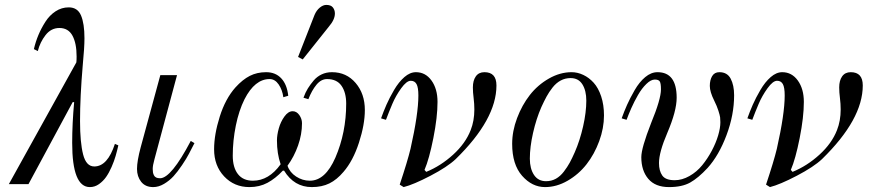

<svg xmlns="http://www.w3.org/2000/svg" viewBox="-20 -750 3546 782"><path d="M16 0 291 -496Q292 -504 292 -520Q292 -574 275 -605Q258 -636 222 -636Q188 -636 165.5 -607Q143 -578 134 -542L118 -550Q125 -580 136.5 -607.5Q148 -635 165 -661.5Q182 -688 206.5 -704Q231 -720 260 -720Q296 -720 310 -687Q324 -654 324 -594Q324 -556 317 -484Q306 -356 306 -257Q306 -170 318.5 -121Q331 -72 364 -72Q418 -72 448 -164L462 -158Q457 -136 451 -115Q445 -94 434.5 -70Q424 -46 412 -29Q400 -12 383 0Q366 12 346 12Q274 12 274 -168Q274 -246 282 -334H276L96 0Z M538 -62Q538 -94 553 -150L633 -444H701L609 -101Q602 -76 602 -62Q602 -54 603 -48Q604 -42 607 -36Q610 -30 616 -27Q622 -24 632 -24Q677 -24 757 -176L772 -167Q759 -142 749.5 -123.5Q740 -105 721.5 -77.5Q703 -50 686.5 -32Q670 -14 648 -1Q626 12 604 12Q572 12 555 -9.5Q538 -31 538 -62Z M852 -142Q852 -202 875 -275Q898 -348 939 -394Q968 -426 997.5 -441Q1027 -456 1064 -456Q1102 -456 1125.5 -431Q1149 -406 1154 -360L1134 -354Q1130 -384 1115 -406Q1100 -428 1078 -428Q1018 -428 976 -346Q953 -300 940.5 -238.5Q928 -177 928 -116Q928 -68 949 -41Q970 -14 1010 -14Q1075 -14 1123 -81Q1108 -124 1108 -178Q1108 -200 1115.5 -227Q1123 -254 1138.5 -275.5Q1154 -297 1172 -297Q1188 -297 1199 -281.5Q1210 -266 1210 -248Q1210 -203 1194 -157.5Q1178 -112 1151 -75Q1160 -48 1186 -31Q1212 -14 1242 -14Q1305 -14 1346 -108Q1390 -210 1390 -328Q1390 -373 1371 -400.5Q1352 -428 1312 -428Q1288 -428 1269 -405Q1250 -382 1236 -346L1216 -352Q1224 -374 1234 -390Q1244 -406 1257.5 -422Q1271 -438 1290 -447Q1309 -456 1332 -456Q1391 -456 1428.5 -412Q1466 -368 1466 -302Q1466 -243 1442 -169Q1418 -95 1379 -50Q1352 -18 1321.5 -3Q1291 12 1250 12Q1178 12 1137 -55H1132Q1102 -23 1069.5 -5.5Q1037 12 996 12Q934 12 893 -31.5Q852 -75 852 -142ZM1194 -518 1261 -689Q1269 -708 1282.5 -719Q1296 -730 1309 -730Q1328 -730 1336 -719.5Q1344 -709 1344 -695Q1344 -670 1319 -641L1213 -508Z M1532 -268Q1542 -296 1554 -323.5Q1566 -351 1585 -383.5Q1604 -416 1627 -436Q1650 -456 1674 -456Q1713 -456 1737.5 -422Q1762 -388 1762 -335Q1762 -273 1745 -187.5Q1728 -102 1709 -58L1716 -50Q1775 -74 1825.5 -120Q1876 -166 1897 -220Q1912 -258 1912 -304Q1912 -327 1909 -351Q1906 -374 1906 -394Q1906 -422 1918 -439Q1930 -456 1953 -456Q2002 -456 2002 -402Q2002 -264 1836 -102Q1802 -70 1733 -34Q1664 2 1624 12L1608 2Q1640 -94 1652 -144Q1684 -286 1684 -361Q1684 -394 1676.5 -407.5Q1669 -421 1653 -421Q1636 -421 1614 -390.5Q1592 -360 1578 -327Q1564 -294 1552 -262Z M2138 -104Q2138 -63 2155 -37.5Q2172 -12 2204 -12Q2226 -12 2244 -22Q2262 -32 2276.5 -51Q2291 -70 2300.5 -87.5Q2310 -105 2321 -130Q2342 -178 2355 -235.5Q2368 -293 2368 -340Q2368 -381 2352 -406.5Q2336 -432 2304 -432Q2282 -432 2263.5 -422Q2245 -412 2230.5 -393.5Q2216 -375 2206 -356.5Q2196 -338 2185 -314Q2164 -266 2151 -208.5Q2138 -151 2138 -104ZM2066 -164Q2066 -216 2086 -269Q2106 -322 2138 -363Q2170 -404 2215.5 -430Q2261 -456 2308 -456Q2332 -456 2355.5 -445Q2379 -434 2398 -413Q2417 -392 2428.5 -357.5Q2440 -323 2440 -280Q2440 -228 2420.5 -175Q2401 -122 2369 -81Q2337 -40 2292 -14Q2247 12 2200 12Q2147 12 2106.5 -34Q2066 -80 2066 -164Z M2512 -268Q2522 -296 2534 -323Q2546 -350 2565 -383Q2584 -416 2608 -436Q2632 -456 2658 -456Q2736 -456 2736 -352Q2736 -298 2698 -209Q2664 -130 2664 -86Q2664 -54 2677.5 -35Q2691 -16 2728 -16Q2758 -16 2788 -33Q2818 -50 2840 -77Q2862 -104 2879 -136Q2896 -168 2905 -198.5Q2914 -229 2914 -252Q2914 -264 2913 -272Q2912 -280 2906 -299Q2900 -318 2889 -340Q2871 -376 2871 -400Q2871 -424 2880.5 -440Q2890 -456 2910 -456Q2942 -456 2956 -429.5Q2970 -403 2970 -362Q2970 -282 2939 -199.5Q2908 -117 2862 -66Q2824 -25 2791 -6.5Q2758 12 2705 12Q2649 12 2620.5 -21.5Q2592 -55 2592 -110Q2592 -147 2632 -249Q2672 -346 2672 -386Q2672 -411 2667 -418.5Q2662 -426 2647 -426Q2631 -426 2612.5 -408Q2594 -390 2578.5 -363Q2563 -336 2551.5 -310Q2540 -284 2532 -262Z M3024 -268Q3034 -296 3046 -323.5Q3058 -351 3077 -383.5Q3096 -416 3119 -436Q3142 -456 3166 -456Q3205 -456 3229.5 -422Q3254 -388 3254 -335Q3254 -273 3237 -187.5Q3220 -102 3201 -58L3208 -50Q3267 -74 3317.5 -120Q3368 -166 3389 -220Q3404 -258 3404 -304Q3404 -327 3401 -351Q3398 -374 3398 -394Q3398 -422 3410 -439Q3422 -456 3445 -456Q3494 -456 3494 -402Q3494 -264 3328 -102Q3294 -70 3225 -34Q3156 2 3116 12L3100 2Q3132 -94 3144 -144Q3176 -286 3176 -361Q3176 -394 3168.5 -407.5Q3161 -421 3145 -421Q3128 -421 3106 -390.5Q3084 -360 3070 -327Q3056 -294 3044 -262Z"/></svg>

Font: Old Standard TT
Style: Italic
Weight: 400
Italic angle: -15.2°
Designer: Alexey Kryukov <alexios@thessalonica.org.ru>
Version: Version 2.2